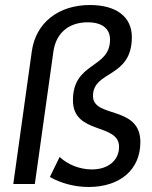

<svg xmlns="http://www.w3.org/2000/svg" viewBox="-20 -734 608 766"><path d="M333 12C460 12 540 -58 540 -167C540 -315 351 -261 351 -351C351 -454 506 -421 506 -586C506 -667 444 -714 339 -714C213 -714 123 -643 107 -530L33 0H119L193 -528C203 -600 252 -645 330 -645C387 -645 419 -620 419 -576C419 -459 271 -488 271 -334C271 -195 455 -245 455 -148C455 -95 412 -58 347 -58C299 -58 250 -77 218 -108L179 -28C220 -4 277 12 333 12Z"/></svg>

Font: Ronzino Oblique
Style: Italic
Weight: 400
Italic angle: -8°
Designer: Nunzio Mazzaferro
Foundry: Collletttivo
Version: Version 1.000;Glyphs 3.3 (3337)